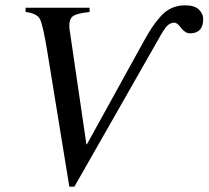

<svg xmlns="http://www.w3.org/2000/svg" viewBox="-20 -682 782 720"><path d="M306 -141 519 -527Q537 -559 549 -577.5Q561 -596 580.5 -618.5Q600 -641 623 -651.5Q646 -662 674 -662Q710 -662 726 -646Q742 -630 742 -611Q742 -557 692 -557Q675 -557 659.5 -577Q644 -597 635 -597Q621 -597 610.5 -588.5Q600 -580 585 -554L259 18H240L158 -485Q141 -590 129.5 -611Q118 -632 76 -637V-653H316V-637Q269 -632 254.5 -622Q240 -612 240 -586Q240 -576 241 -571L304 -141Z"/></svg>

Font: STIX
Style: Italic
Weight: 400
Italic angle: -16.33°
Designer: MicroPress Inc., with final additions and corrections provided by Coen Hoffman, Elsevier (retired)
Version: Version 1.1.1